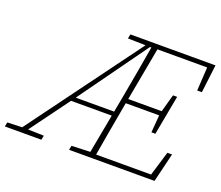

<svg xmlns="http://www.w3.org/2000/svg" viewBox="-131 -839 1152 1003"><g transform="rotate(20 444.5 -338.0)"><path d="M464 0 466 -25H796L780 -6L827 -161H853L814 0ZM862 -520 871 -670 886 -651H582L584 -676H907L888 -520ZM-18 0 -13 -24 76 -27H91L190 -24L185 0ZM442 0 510 -364Q517 -403 524 -442Q531 -481 538 -520Q545 -559 551.5 -598Q558 -637 565 -676H598L531 -313Q517 -235 503 -156.5Q489 -78 476 0ZM712 -233 720 -332 724 -352 752 -453H775L734 -233ZM339 0 344 -24 453 -28H458L456 0ZM429 -652 434 -676H578L572 -649H562ZM49 0 547 -676H572L270 -256L82 0ZM253 -244V-268H505V-244ZM520 -330V-355H738V-330Z"/></g></svg>

Font: Source Serif 4 ExtraLight
Style: Italic
Weight: 250
Italic angle: -12°
Designer: Frank Grießhammer
Foundry: Adobe Systems Incorporated
Version: Version 4.004;hotconv 1.0.116;makeotfexe 2.5.65601